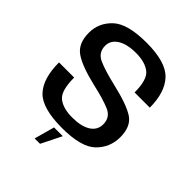

<svg xmlns="http://www.w3.org/2000/svg" viewBox="-232 -809 1094 1094"><g transform="rotate(45 315.0 -262.5)"><path d="M239 156H282.5L343.5 33.5H273ZM307 4Q462 4 520.8 -53.5Q579.5 -111 579.5 -194Q579.5 -280 526.5 -315Q473.5 -350 342 -380.5Q252 -401.5 200.8 -424Q149.5 -446.5 149.5 -502Q149.5 -544.5 190 -570.8Q230.5 -597 304 -597Q375 -597 415.8 -566.2Q456.5 -535.5 456.5 -432H579Q579 -555 519.8 -618Q460.5 -681 305 -681Q151.5 -681 91.5 -624.5Q31.5 -568 31.5 -488.5Q31.5 -403 85 -365.2Q138.5 -327.5 266.5 -297.5Q358 -277 408.5 -255Q459 -233 459 -177Q459 -131 418.8 -105.2Q378.5 -79.5 306 -79.5Q232.5 -79.5 192.8 -110.8Q153 -142 153 -248.5H31Q31 -118.5 89.2 -57.2Q147.5 4 307 4Z"/></g></svg>

Font: Anybody Thin Medium
Style: Regular
Weight: 500
Version: Version 1.113;gftools[0.9.25]